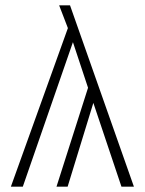

<svg xmlns="http://www.w3.org/2000/svg" viewBox="-20 -704 545 724"><path d="M485 0H438L332 -316L235 0H193L312 -373L255 -545L66 0H21L236 -598L203 -684H244Z"/></svg>

Font: Fira Sans Condensed ExtraLight
Style: Regular
Weight: 275
Width: 3
Designer: Carrois Corporate & Edenspiekermann AG
Foundry: Carrois Corporate GbR & Edenspiekermann AG
Version: Version 4.203